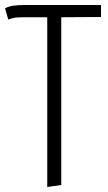

<svg xmlns="http://www.w3.org/2000/svg" viewBox="-21 -543 431 768"><path d="M383 -475 224 -474V197L168 205V-474H76Q53 -474 41 -472.5Q29 -471 12 -465L-1 -510Q16 -518 33.5 -520.5Q51 -523 83 -523H383Z"/></svg>

Font: Fira Sans Extra Condensed Light
Style: Regular
Weight: 300
Width: 1
Designer: Carrois Corporate & Edenspiekermann AG
Foundry: Carrois Corporate GbR & Edenspiekermann AG
Version: Version 4.203